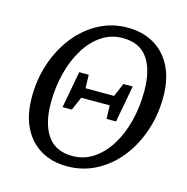

<svg xmlns="http://www.w3.org/2000/svg" viewBox="-104 -784 876 898"><g transform="rotate(15 334.5 -335.0)"><path d="M207 -247 240 -425H286L288 -360H426L454 -425H499L466 -247H420L418 -312H280L252 -247ZM310 -38Q365 -38 410 -67.5Q455 -97 488 -149Q521 -201 539 -270Q557 -339 557 -418Q557 -519 518 -575.5Q479 -632 396 -632Q341 -632 296 -602.5Q251 -573 218 -520.5Q185 -468 167 -399Q149 -330 149 -251Q149 -152 188.5 -95Q228 -38 310 -38ZM298 15Q225 15 170.5 -17Q116 -49 86 -109.5Q56 -170 56 -255Q56 -342 82 -419.5Q108 -497 155 -556.5Q202 -616 266 -650.5Q330 -685 406 -685Q480 -685 535 -652.5Q590 -620 620 -559.5Q650 -499 650 -414Q650 -328 624 -250.5Q598 -173 551 -113.5Q504 -54 439.5 -19.5Q375 15 298 15Z"/></g></svg>

Font: Source Serif 4 SmText
Style: Italic
Weight: 400
Italic angle: -12°
Designer: Frank Grießhammer
Foundry: Adobe
Version: Version 4.005;hotconv 1.1.0;makeotfexe 2.6.0